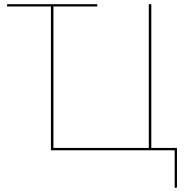

<svg xmlns="http://www.w3.org/2000/svg" viewBox="-20 -720 896 920"><path d="M14 -700H446V-689H236V-11H693V-700H705V-11H828V174.5Q828 180 822.5 180H817V0H224V-689H14Z"/></svg>

Font: Lato Hairline
Style: Regular
Weight: 100
Designer: Lukasz Dziedzic
Foundry: tyPoland Lukasz Dziedzic
Version: Version 2.007; 2014-02-27